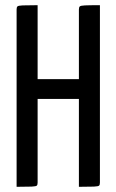

<svg xmlns="http://www.w3.org/2000/svg" viewBox="-20 -720 449 740"><path d="M284.1 0V-683.5Q284.1 -691.8 287.4 -695.1Q290.7 -698.4 307.3 -699.2Q323.9 -700 365.1 -700V-16.5Q365.1 -8.2 362.2 -4.9Q359.2 -1.6 342.1 -0.8Q325.1 0 284.1 0ZM44 0V-683.5Q44 -691.8 47.1 -695.1Q50.2 -698.4 67.2 -699.2Q84.2 -700 125 -700V-16.5Q125 -8.2 122.1 -4.9Q119.1 -1.6 102.1 -0.8Q85 0 44 0ZM84 -338.7V-415.1H320.7L321.4 -338.7Z"/></svg>

Font: Yanone Kaffeesatz ExtraLight
Style: Regular
Weight: 200
Designer: Yanone (Cyrillic: Daniel Pouzeot, Huerta Tipografica, and Cyreal)
Foundry: Yanone
Version: Version 2.003